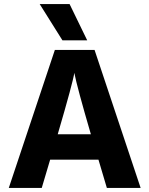

<svg xmlns="http://www.w3.org/2000/svg" viewBox="-20 -918 730 938"><path d="M406 -721H285L174 -898H320ZM184 0H23L248 -674H442L667 0H502L461 -138H225ZM343 -562Q337 -518 262 -262H424Q357 -491 343 -562Z"/></svg>

Font: Hind Jalandhar
Style: Bold
Weight: 700
Designer: Namrata Goyal
Foundry: Indian Type Foundry
Version: Version 0.702;PS 1.0;hotconv 1.0.81;makeotf.lib2.5.63406